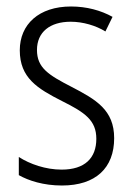

<svg xmlns="http://www.w3.org/2000/svg" viewBox="-20 -562 408 592"><path d="M332 -136C332 -223 276 -255 201 -294C129 -331 94 -353 94 -408C94 -463 134 -495 198 -495C236 -495 276 -483 305 -465L327 -510C291 -530 247 -542 199 -542C100 -542 41 -487 41 -407C41 -322 95 -289 172 -250C242 -215 277 -191 277 -134C277 -75 242 -39 170 -39C121 -39 72 -56 38 -78V-22C68 -5 114 10 171 10C275 10 332 -44 332 -136Z"/></svg>

Font: Noto Sans Thai Cond Light
Style: Regular
Weight: 300
Width: 3
Designer: Monotype Design Team
Foundry: Monotype Imaging Inc.
Version: Version 2.002